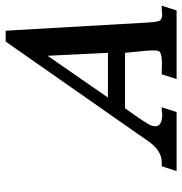

<svg xmlns="http://www.w3.org/2000/svg" viewBox="-3 -636 639 673"><g transform="rotate(-90 316.5 -299.5)"><path d="M311 -240.7H467.8L457.5 -452.1ZM273.4 -180.7Q217.8 -103.5 212.9 -88.4Q200.7 -51.3 250 -50.3Q263.7 -52.2 274.9 -52.2H276.9L260.3 0H53.2L70.3 -52.2H85Q126.5 -52.2 161.6 -104Q171.9 -118.7 181.6 -133.3L507.3 -599.1H545.4L574.2 -97.7Q576.2 -61 583 -56.2Q589.8 -51.3 600.1 -50.3Q611.8 -52.2 631.3 -52.2H633.3L616.2 0H376L392.6 -52.2H395L418.5 -51.8Q422.4 -51.8 431.6 -51.3Q470.7 -51.8 474.6 -64Q478.5 -76.2 473.4 -124Q468.3 -171.9 467.8 -180.7Z"/></g></svg>

Font: RIT Rachana
Style: Bold Italic
Weight: 700
Designer: Hussain KH
Version: 1.4.7